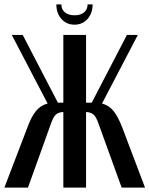

<svg xmlns="http://www.w3.org/2000/svg" viewBox="-24 -859 684 879"><path d="M533 0 427 -293Q415 -328 401 -337Q387 -346 370 -346V0H266V-346Q249 -346 235.5 -337.5Q222 -329 210 -295L104 0H-4L102 -277Q119 -324 140.5 -350.5Q162 -377 194 -385L30 -699H80L241 -389H266V-699H370V-389H396L557 -699H607L443 -385Q475 -377 496 -350.5Q517 -324 535 -277L640 0ZM377 -839H400Q400 -798 376.5 -772Q353 -746 317 -746Q281 -746 257.5 -772Q234 -798 234 -839H257Q257 -816 273 -802.5Q289 -789 318 -789Q345 -789 361 -802.5Q377 -816 377 -839Z"/></svg>

Font: Moniqa Paragraph
Style: Bold
Weight: 700
Designer: Rajesh Rajput
Foundry: Rajesh Rajput
Version: Version 1.000